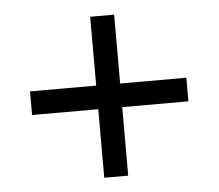

<svg xmlns="http://www.w3.org/2000/svg" viewBox="-42 -641 655 575"><g transform="rotate(-5 286.0 -353.0)"><path d="M321 -388H520V-317H321V-111H249V-317H50V-388H249V-595H321Z"/></g></svg>

Font: Noto Sans Old Sogdian
Style: Regular
Weight: 400
Designer: Monotype Design Team
Foundry: Monotype Imaging Inc.
Version: Version 2.002; ttfautohint (v1.8.4.7-5d5b)